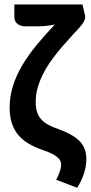

<svg xmlns="http://www.w3.org/2000/svg" viewBox="-20 -703 413 874"><path d="M367.2 -631.8Q368.7 -625.5 367.2 -618.2Q365.7 -610.8 359.4 -600.8Q353 -590.8 341.6 -577.4Q330.1 -564 312 -545.4Q297.4 -528.8 279.1 -508.5Q260.7 -488.3 241.9 -465.1Q223.1 -441.9 205.3 -416Q187.5 -390.1 173.6 -361.6Q159.7 -333 151.1 -302.5Q142.6 -272 142.6 -239.7Q142.6 -213.4 148.4 -194.3Q154.3 -175.3 166.5 -161.1Q178.7 -147 198 -136Q217.3 -125 244.6 -115.7Q282.7 -102.1 307.6 -87.2Q332.5 -72.3 346.9 -55.4Q361.3 -38.6 367.2 -19.5Q373 -0.5 373 21Q373 84.5 331.5 151.9L235.8 115.2Q239.3 108.9 243.2 100.3Q247.1 91.8 250.5 82.8Q253.9 73.7 256.1 64.7Q258.3 55.7 258.3 47.4Q258.3 39.1 255.4 31Q252.4 22.9 243.7 14.9Q234.9 6.8 219.5 -1.5Q204.1 -9.8 179.2 -18.6Q140.1 -31.7 111.1 -48.8Q82 -65.9 62.7 -89.1Q43.5 -112.3 33.7 -142.8Q23.9 -173.3 23.9 -213.4Q23.9 -264.6 39.1 -312.3Q54.2 -359.9 81.5 -406Q108.9 -452.1 146.7 -498Q184.6 -543.9 229.5 -591.3Q210.4 -587.4 190.4 -585.2Q170.4 -583 148.4 -583H96.7Q82.5 -583 72.8 -586.9Q63 -590.8 56.9 -596.7Q50.8 -602.5 48.1 -609.6Q45.4 -616.7 45.4 -623.5V-682.6H355.5Z"/></svg>

Font: Carlito
Style: Bold
Weight: 700
Designer: Lukasz Dziedzic
Foundry: tyPoland Lukasz Dziedzic
Version: Version 1.104